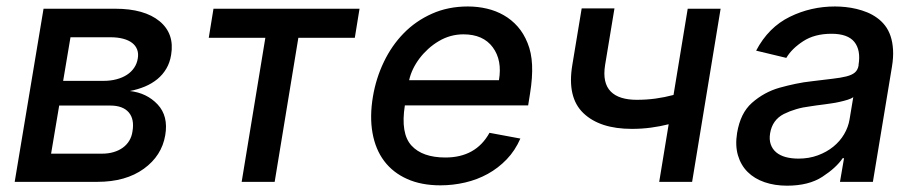

<svg xmlns="http://www.w3.org/2000/svg" viewBox="-20 -573 2886 605"><path d="M26.3 0 117.2 -545.5H343Q435 -545.5 483 -506Q530.5 -466.6 519.2 -399.9Q515.3 -375.7 504.1 -356.7Q492.9 -337.7 475.9 -323.7Q458.8 -309.7 436.8 -300.4Q414.8 -291.2 389.2 -286.2Q442.5 -280.2 476.6 -244Q511 -207.4 500.7 -147Q489.7 -82 433.2 -41.2Q376.1 0 286.9 0ZM141 -88.8H301.8Q321.7 -88.8 338.2 -93.8Q354.8 -98.7 367.2 -107.8Q379.6 -116.8 387.4 -129.8Q395.2 -142.8 397.4 -158.7Q404.1 -197.4 385.7 -218.9Q367.2 -240.4 327.4 -240.4H166.5ZM179 -318.2H306.1Q328.5 -318.2 347.1 -323.2Q365.8 -328.1 379.8 -337.2Q393.8 -346.2 402.7 -359.4Q411.6 -372.5 414.1 -388.5Q416.9 -404.1 412.3 -416.5Q407.7 -429 396.5 -437.7Q385.3 -446.4 367.9 -451Q350.5 -455.6 328.1 -455.6H202.1Z M637.8 -453.8 652.7 -545.5H1112.9L1098 -453.8H920.1L845.5 0H741.5L816.1 -453.8Z M1155.2 -269.2Q1164.8 -326.3 1189.5 -377.8Q1214.1 -429.3 1252.1 -468.2Q1290.1 -507.1 1341.1 -529.8Q1392 -552.6 1454.2 -552.6Q1485.4 -552.6 1514.2 -545.8Q1543 -539.1 1567.5 -525Q1592 -511 1611.2 -489.3Q1630.3 -467.7 1642.4 -437.5Q1654.8 -407.3 1656.6 -368.3Q1658.4 -329.2 1650.2 -278.4L1644.2 -240.8H1255.7Q1241.8 -152.3 1276.6 -114.3Q1311.1 -76.7 1383.5 -76.7Q1479.4 -76.7 1522.4 -154.5L1619.7 -136.4Q1603.3 -98.7 1576.7 -71Q1550.1 -43.3 1516.9 -25Q1483.7 -6.7 1445.5 2.1Q1407.3 11 1367.9 11Q1307.5 11 1262.8 -9.1Q1218 -29.1 1190.5 -65.7Q1163 -102.3 1153.8 -154.1Q1144.5 -206 1155.2 -269.2ZM1269.2 -320.3H1552.2Q1562.9 -383.2 1532.7 -424Q1502.5 -464.8 1440.3 -464.8Q1398.8 -464.8 1362.9 -443.5Q1344.8 -432.9 1329.4 -418.9Q1313.9 -404.8 1301.8 -388.8Q1289.8 -372.9 1281.4 -355.5Q1273.1 -338.1 1269.2 -320.3Z M1783.4 -368.3 1812.9 -546.5H1916.2L1886.7 -368.3Q1882.1 -339.5 1886.7 -318.7Q1891.3 -297.9 1904.5 -284.6Q1917.6 -271.3 1938.4 -264.9Q1959.2 -258.5 1986.2 -258.5Q2017.4 -258.5 2045.8 -262.4Q2074.2 -266.3 2102.3 -273.8L2147 -545.5H2250.7L2160.9 0H2057.2L2087 -181.5Q2060 -174.7 2031.1 -170.8Q2002.1 -166.9 1970.9 -166.9Q1870 -166.9 1818.2 -216.6Q1766.3 -266.3 1783.4 -368.3Z M2302.6 -154.1Q2307.9 -185.4 2319.4 -209Q2331 -232.6 2349.4 -248.9Q2387.8 -282.7 2436.1 -296.5Q2461.6 -303.6 2487 -308.9Q2512.4 -314.3 2539.1 -317.1Q2576.3 -321.7 2602.8 -324.8Q2629.3 -327.8 2646.8 -332.2Q2664.4 -336.6 2673.7 -344.5Q2682.9 -352.3 2685.4 -366.5V-369Q2692.8 -415.1 2672.1 -440.9Q2651.3 -466.6 2600.1 -466.6Q2546.9 -466.6 2511 -443.2Q2474.8 -419.7 2457.7 -390.6L2362.6 -413.4Q2401.3 -487.2 2469.1 -520.2Q2535.2 -552.6 2611.2 -552.6Q2627.1 -552.6 2644.4 -550.8Q2661.6 -549 2678.8 -544.9Q2696 -540.8 2712.5 -534.1Q2729 -527.3 2743.3 -517Q2757.8 -506.7 2768.8 -492.5Q2779.8 -478.3 2786.2 -459.3Q2792.6 -440.3 2794 -416.2Q2795.5 -392 2790.5 -362.2L2730.5 0H2626.8L2639.6 -74.6H2635.3Q2615.1 -44.4 2571.4 -16Q2528.4 12.1 2459.9 12.1Q2421.2 12.1 2389.2 1.1Q2357.2 -9.9 2335.9 -31.1Q2314.6 -52.2 2305.4 -83.3Q2296.2 -114.3 2302.6 -154.1ZM2496.1 -73.2Q2529.1 -73.2 2557 -83.5Q2584.9 -93.8 2605.8 -110.8Q2626.8 -127.8 2639.9 -150.2Q2653.1 -172.6 2657 -196.7L2668.7 -267Q2663 -262.4 2651.1 -258.7Q2639.2 -255 2625.7 -252Q2612.2 -248.9 2599.4 -247.2Q2586.6 -245.4 2579.2 -244.3Q2564.3 -242.5 2553.1 -240.9Q2541.9 -239.3 2533 -237.9Q2509.6 -235.1 2489 -229Q2468.4 -223 2449.9 -213.8Q2413.4 -195 2406.6 -152.7Q2403.4 -133.2 2408.6 -118.3Q2413.7 -103.3 2425.6 -93.2Q2437.5 -83.1 2455.6 -78.1Q2473.7 -73.2 2496.1 -73.2Z"/></svg>

Font: Inter P Medium
Style: Italic
Weight: 500
Italic angle: 9.39999°
Designer: Rasmus Andersson
Foundry: rsms
Version: Version 3.018;git-588b23468